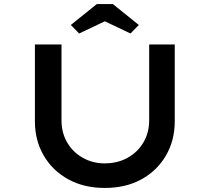

<svg xmlns="http://www.w3.org/2000/svg" viewBox="-20 -920 1032 946"><path d="M496 6Q394 6 316.5 -36.5Q239 -79 195.5 -153.5Q152 -228 152 -322V-701H283V-327Q283 -266 311 -218Q339 -170 388 -142.5Q437 -115 495 -115Q559 -115 608.5 -142.5Q658 -170 686.5 -218Q715 -266 715 -327V-701H841V-322Q841 -228 797.5 -153.5Q754 -79 677 -36.5Q600 6 496 6ZM370 -755 329 -797 457 -900H536L664 -797L623 -755L482 -822H511Z"/></svg>

Font: Lexend Tera Medium
Style: Regular
Weight: 500
Designer: Bonnie Shaver-Troup, Thomas Jockin
Foundry: Lexend
Version: Version 1.007